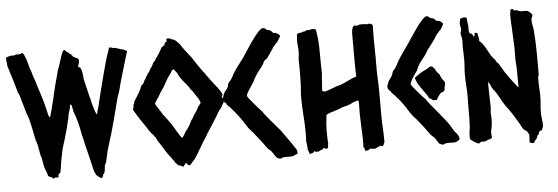

<svg xmlns="http://www.w3.org/2000/svg" viewBox="-51 -911 3260 1121"><g transform="rotate(-5 1579.5 -350.5)"><path d="M629.9 -719.7Q633.8 -712.9 640.1 -713.9Q646.5 -714.8 653.3 -712.9L664.1 -709Q669.9 -708 672.9 -706.5Q675.8 -705.1 678.7 -703.1Q688.5 -704.1 701.7 -697.8Q714.8 -691.4 716.8 -688.5Q705.1 -647.5 692.9 -608.9Q680.7 -570.3 669.9 -531.2Q667 -522.5 663.6 -509.3Q660.2 -496.1 656.7 -481.9Q653.3 -467.8 649.4 -455.6Q645.5 -443.4 642.6 -436.5L637.7 -421.9Q620.1 -351.6 601.6 -282.7Q583 -213.9 560.5 -143.6Q552.7 -121.1 548.3 -97.2Q543.9 -73.2 537.1 -49.8Q529.3 -38.1 528.8 -29.3Q528.3 -20.5 527.3 -11.7Q526.4 -2.9 523.9 4.9Q521.5 12.7 515.6 15.6Q515.6 23.4 512.2 27.3Q508.8 31.2 506.8 36.1Q499 36.1 490.7 29.3Q482.4 22.5 475.6 16.6Q470.7 8.8 466.8 -0.5Q462.9 -9.8 460.9 -18.6Q452.1 -58.6 442.4 -97.7Q432.6 -136.7 422.9 -175.8Q422.9 -178.7 421.4 -185.5Q419.9 -192.4 418 -200.2Q416 -208 414.6 -213.9Q413.1 -219.7 412.1 -221.7Q406.2 -258.8 397 -295.4Q387.7 -332 374 -366.2Q374 -372.1 372.1 -377.9Q370.1 -383.8 370.1 -389.6Q368.2 -393.6 367.2 -399.4Q366.2 -405.3 362.3 -407.2Q357.4 -407.2 356.9 -401.4Q356.4 -395.5 356.4 -390.6Q349.6 -368.2 345.7 -353.5Q341.8 -338.9 340.8 -324.2Q335 -313.5 335 -298.8Q332 -293.9 331.1 -287.1Q330.1 -280.3 328.1 -274.4Q311.5 -211.9 293 -155.3Q291 -148.4 290 -141.1Q289.1 -133.8 287.1 -126Q281.2 -100.6 277.3 -76.2Q273.4 -51.8 269.5 -26.4Q267.6 -17.6 265.6 -14.6Q263.7 -11.7 261.7 -10.7Q259.8 -9.8 258.3 -9.3Q256.8 -8.8 256.8 -5.9Q252 2 253.9 3.9Q255.9 5.9 255.9 7.8Q255.9 9.8 250.5 10.3Q245.1 10.7 243.2 10.7Q235.4 7.8 231 11.7Q226.6 15.6 223.6 15.6Q220.7 10.7 216.8 7.3Q212.9 3.9 210.9 5.9Q201.2 1 198.7 0Q196.3 -1 194.3 -2.9Q192.4 -15.6 187 -27.8Q181.6 -40 177.7 -51.8Q173.8 -65.4 171.9 -79.6Q169.9 -93.8 167 -108.4Q165 -115.2 161.6 -125Q158.2 -134.8 158.2 -140.6Q156.2 -152.3 155.8 -156.2Q155.3 -160.2 153.3 -163.1Q153.3 -178.7 146.5 -198.7Q139.6 -218.8 136.7 -235.4Q126 -292 113.3 -342.8Q111.3 -350.6 108.4 -357.4Q105.5 -364.3 102.5 -372.1Q97.7 -386.7 93.8 -401.9Q89.8 -417 85 -432.6Q81.1 -445.3 77.6 -457.5Q74.2 -469.7 70.3 -483.4Q68.4 -489.3 65.4 -495.1Q62.5 -501 59.6 -507.8Q55.7 -521.5 52.7 -533.7Q49.8 -545.9 45.9 -557.6Q38.1 -584 29.8 -609.9Q21.5 -635.7 13.7 -662.1Q13.7 -668.9 12.7 -672.4Q11.7 -675.8 12.7 -680.7Q10.7 -684.6 10.3 -689.5Q9.8 -694.3 9.8 -699.2V-712.9Q14.6 -714.8 25.4 -718.3Q36.1 -721.7 41 -721.7Q53.7 -720.7 59.6 -721.7Q65.4 -722.7 69.3 -726.6Q72.3 -726.6 74.7 -725.6Q77.1 -724.6 80.1 -724.6Q91.8 -727.5 93.8 -725.6Q97.7 -726.6 99.6 -729Q101.6 -731.4 106.4 -731.4Q108.4 -731.4 111.3 -726.6Q114.3 -721.7 116.2 -719.7Q118.2 -714.8 120.1 -710.4Q122.1 -706.1 124 -701.2Q129.9 -686.5 134.3 -668Q138.7 -649.4 144.5 -632.8Q149.4 -622.1 152.3 -609.9Q155.3 -597.7 159.2 -585.9Q161.1 -581.1 163.1 -576.2Q165 -571.3 167 -566.4Q169.9 -554.7 173.3 -544.4Q176.8 -534.2 179.7 -523.4Q191.4 -489.3 201.7 -454.6Q211.9 -419.9 219.7 -385.7Q221.7 -376 224.6 -363.3Q227.5 -350.6 233.4 -342.8Q237.3 -345.7 238.8 -353.5Q240.2 -361.3 242.2 -366.2Q244.1 -372.1 245.6 -377.9Q247.1 -383.8 249 -389.6Q252 -403.3 254.9 -415.5Q257.8 -427.7 261.7 -440.4Q266.6 -461.9 271.5 -483.9Q276.4 -505.9 282.2 -528.3Q286.1 -542 290 -556.6Q293.9 -571.3 297.9 -585Q299.8 -591.8 301.3 -598.6Q302.7 -605.5 304.7 -613.3Q307.6 -621.1 311 -628.9Q314.5 -636.7 316.4 -644.5Q323.2 -664.1 329.1 -684.1Q335 -704.1 343.8 -721.7Q345.7 -723.6 347.7 -725.1Q349.6 -726.6 352.5 -728.5Q361.3 -720.7 364.3 -716.3Q367.2 -711.9 374 -711.9Q377.9 -709 379.4 -704.6Q380.9 -700.2 386.7 -701.2Q389.6 -699.2 391.1 -695.8Q392.6 -692.4 396.5 -690.4Q400.4 -681.6 401.4 -682.6Q402.3 -683.6 405.3 -682.6Q407.2 -679.7 416.5 -675.8Q425.8 -671.9 429.7 -669.9Q429.7 -666 431.2 -663.1Q432.6 -660.2 432.6 -656.2Q432.6 -651.4 429.2 -639.6Q425.8 -627.9 423.8 -621.1Q428.7 -619.1 430.7 -619.6Q432.6 -620.1 434.6 -620.1Q444.3 -603.5 446.8 -583.5Q449.2 -563.5 451.2 -546.9Q453.1 -539.1 454.6 -531.7Q456.1 -524.4 458 -516.6Q462.9 -497.1 467.3 -478Q471.7 -459 476.6 -439.5Q476.6 -434.6 480.5 -428.7Q480.5 -422.9 483.9 -409.7Q487.3 -396.5 491.2 -382.3Q495.1 -368.2 500 -355.5Q504.9 -342.8 507.8 -336.9Q512.7 -339.8 513.7 -350.6Q514.6 -361.3 518.6 -366.2Q530.3 -418 543.5 -468.8Q556.6 -519.5 570.3 -572.3Q579.1 -607.4 588.4 -639.6Q597.7 -671.9 610.4 -706.1Q612.3 -710 612.3 -717.8Q624 -720.7 628.9 -715.8Z M1251 -387.7Q1249 -383.8 1247.1 -380.4Q1245.1 -377 1244.1 -373Q1248 -369.1 1251.5 -364.7Q1254.9 -360.4 1254.9 -355.5Q1254.9 -351.6 1253.4 -348.1Q1252 -344.7 1252.9 -341.8Q1249 -335 1244.6 -329.1Q1240.2 -323.2 1238.3 -316.4Q1234.4 -312.5 1231.9 -308.6Q1229.5 -304.7 1227.5 -300.8Q1222.7 -298.8 1221.2 -294.4Q1219.7 -290 1215.8 -287.1Q1214.8 -283.2 1206.1 -268.6Q1197.3 -253.9 1186.5 -237.3Q1175.8 -220.7 1166 -205.1Q1156.2 -189.5 1152.3 -184.6Q1150.4 -179.7 1147.9 -176.8Q1145.5 -173.8 1142.6 -169.9Q1140.6 -167 1139.6 -163.6Q1138.7 -160.2 1136.7 -158.2Q1134.8 -154.3 1132.3 -151.4Q1129.9 -148.4 1127.9 -143.6Q1118.2 -130.9 1108.4 -113.3Q1098.6 -95.7 1089.8 -82Q1085 -74.2 1080.6 -66.4Q1076.2 -58.6 1071.3 -50.8Q1066.4 -43 1061.5 -36.1Q1056.6 -29.3 1051.8 -21.5Q1043.9 -15.6 1038.1 -7.3Q1032.2 1 1024.4 6.8Q1011.7 6.8 1008.8 -4.9Q996.1 -7.8 996.1 -4.9Q996.1 -2 996.1 0Q992.2 2 990.7 5.9Q989.3 9.8 985.4 11.7Q977.5 9.8 972.2 5.4Q966.8 1 957 2Q953.1 -3.9 948.2 -8.3Q943.4 -12.7 939.5 -17.6Q937.5 -23.4 934.1 -27.3Q930.7 -31.2 927.7 -35.2Q924.8 -40 921.9 -43.9Q918.9 -47.9 916 -51.8Q909.2 -60.5 902.8 -68.8Q896.5 -77.1 891.6 -85.9Q883.8 -97.7 876.5 -109.9Q869.1 -122.1 861.3 -133.8Q857.4 -139.6 853.5 -145.5Q849.6 -151.4 846.7 -157.2Q844.7 -162.1 841.3 -168.9Q837.9 -175.8 833 -177.7Q831.1 -185.5 826.2 -189.5Q821.3 -193.4 816.4 -199.2Q809.6 -207 803.7 -216.3Q797.9 -225.6 792 -235.4Q772.5 -262.7 755.4 -289.1Q738.3 -315.4 721.7 -343.8Q726.6 -359.4 726.6 -367.2Q726.6 -375 731.4 -379.9Q731.4 -383.8 733.4 -391.6Q746.1 -413.1 757.8 -430.7Q768.6 -447.3 772.9 -458Q777.3 -468.8 782.2 -480.5Q787.1 -483.4 790 -487.8Q793 -492.2 797.9 -496.1Q799.8 -506.8 806.6 -514.2Q813.5 -521.5 815.4 -532.2Q824.2 -539.1 825.2 -547.9Q837.9 -556.6 840.8 -571.3Q848.6 -579.1 854 -588.9Q859.4 -598.6 864.3 -609.4Q876 -619.1 882.8 -634.8Q888.7 -638.7 891.6 -645.5Q894.5 -652.3 899.4 -657.2Q907.2 -669.9 911.6 -678.2Q916 -686.5 920.9 -695.3Q927.7 -695.3 929.7 -700.2Q931.6 -705.1 937.5 -704.1Q937.5 -712.9 942.4 -719.7Q944.3 -720.7 948.2 -722.2Q952.1 -723.6 952.1 -725.6Q950.2 -737.3 953.1 -739.3Q956.1 -741.2 958 -743.2Q968.8 -741.2 972.7 -740.2Q976.6 -739.3 985.4 -733.4Q995.1 -733.4 999 -729.5Q1002.9 -725.6 1007.8 -723.6Q1011.7 -719.7 1014.2 -715.8Q1016.6 -711.9 1021.5 -710Q1029.3 -699.2 1038.1 -686.5Q1046.9 -673.8 1054.7 -663.1Q1065.4 -648.4 1076.7 -635.3Q1087.9 -622.1 1097.7 -606.4Q1100.6 -601.6 1108.4 -589.4Q1116.2 -577.1 1126 -563.5Q1135.7 -549.8 1143.6 -538.6Q1151.4 -527.3 1154.3 -525.4Q1157.2 -520.5 1167 -506.8Q1176.8 -493.2 1188 -478Q1199.2 -462.9 1210 -449.2Q1220.7 -435.5 1224.6 -431.6Q1235.4 -417 1240.7 -407.7Q1246.1 -398.4 1251 -387.7ZM1027.3 -204.1Q1038.1 -218.8 1043.9 -230.5Q1049.8 -242.2 1055.7 -253.9Q1065.4 -265.6 1067.4 -270.5Q1069.3 -275.4 1072.3 -280.3Q1080.1 -292 1088.4 -303.7Q1096.7 -315.4 1101.6 -329.1Q1107.4 -333 1110.4 -338.9Q1113.3 -344.7 1119.1 -349.6Q1113.3 -370.1 1105.5 -381.3Q1097.7 -392.6 1089.8 -403.3Q1086.9 -408.2 1084 -413.1Q1081.1 -418 1078.1 -422.9Q1074.2 -425.8 1071.8 -428.7Q1069.3 -431.6 1066.4 -434.6Q1064.5 -439.5 1060.5 -447.3Q1056.6 -452.1 1052.7 -456.1Q1048.8 -460 1045.9 -465.8Q1042 -469.7 1036.1 -476.6Q1030.3 -483.4 1023.9 -491.7Q1017.6 -500 1012.7 -507.3Q1007.8 -514.6 1004.9 -519.5Q1002.9 -524.4 1001.5 -527.8Q1000 -531.2 998 -535.2Q993.2 -542 988.3 -547.4Q983.4 -552.7 978.5 -559.6Q975.6 -557.6 973.1 -557.1Q970.7 -556.6 968.8 -554.7Q961.9 -542 953.6 -531.2Q945.3 -520.5 937.5 -507.8Q930.7 -496.1 923.8 -483.9Q917 -471.7 910.2 -460Q905.3 -453.1 900.9 -446.8Q896.5 -440.4 891.6 -432.6Q886.7 -425.8 883.3 -418.5Q879.9 -411.1 875 -404.3Q867.2 -394.5 862.3 -386.7Q857.4 -378.9 852.5 -368.2Q855.5 -362.3 861.8 -352.1Q868.2 -341.8 875 -331.5Q881.8 -321.3 887.2 -312.5Q892.6 -303.7 893.6 -300.8Q901.4 -293.9 906.2 -285.6Q911.1 -277.3 918.9 -269.5Q922.9 -261.7 927.7 -255.9Q932.6 -250 937.5 -243.2Q942.4 -236.3 950.2 -223.1Q958 -210 965.8 -196.3Q973.6 -182.6 981.4 -170.9Q989.3 -159.2 994.1 -156.2Q1003.9 -167 1010.3 -180.2Q1016.6 -193.4 1027.3 -204.1Z M1474.6 -266.6Q1476.6 -261.7 1489.3 -245.6Q1502 -229.5 1518.1 -210.4Q1534.2 -191.4 1549.8 -173.8Q1565.4 -156.2 1571.3 -148.4Q1589.8 -121.1 1609.4 -94.7Q1628.9 -68.4 1646.5 -40Q1651.4 -35.2 1654.3 -27.8Q1657.2 -20.5 1657.2 -12.7Q1657.2 -3.9 1652.8 -3.4Q1648.4 -2.9 1643.6 -1Q1633.8 5.9 1626 6.8Q1618.2 7.8 1613.3 7.8Q1602.5 7.8 1589.8 7.3Q1577.1 6.8 1568.4 8.8Q1565.4 9.8 1561.5 12.2Q1557.6 14.6 1555.7 14.6Q1547.9 14.6 1544.4 12.2Q1541 9.8 1535.2 7.8Q1527.3 -1 1521 -10.7Q1514.6 -20.5 1507.8 -30.3Q1502 -37.1 1495.1 -42.5Q1488.3 -47.9 1482.4 -55.7Q1466.8 -78.1 1450.7 -98.6Q1434.6 -119.1 1418 -139.6Q1410.2 -150.4 1400.9 -160.2Q1391.6 -169.9 1383.8 -179.7Q1376 -190.4 1369.1 -202.1Q1362.3 -213.9 1354.5 -224.6Q1348.6 -234.4 1337.9 -248.5Q1327.1 -262.7 1315.4 -277.3Q1303.7 -292 1291.5 -305.2Q1279.3 -318.4 1270.5 -325.2Q1270.5 -332 1266.6 -335Q1262.7 -337.9 1257.8 -341.8Q1255.9 -346.7 1252.9 -351.1Q1250 -355.5 1250 -361.3Q1250 -365.2 1251 -368.2Q1252 -371.1 1252.9 -374Q1254.9 -377.9 1255.4 -381.3Q1255.9 -384.8 1257.8 -388.7Q1262.7 -401.4 1272 -411.1Q1281.2 -420.9 1286.1 -433.6Q1287.1 -437.5 1287.1 -440.9Q1287.1 -444.3 1289.1 -448.2Q1292 -454.1 1297.9 -460Q1303.7 -465.8 1308.6 -472.7Q1313.5 -481.4 1318.4 -490.2Q1323.2 -499 1328.1 -507.8Q1341.8 -530.3 1358.4 -551.3Q1375 -572.3 1389.6 -592.8Q1403.3 -612.3 1415 -631.3Q1426.8 -650.4 1440.4 -669.9Q1447.3 -679.7 1456.1 -691.9Q1464.8 -704.1 1474.1 -715.8Q1483.4 -727.5 1493.2 -737.8Q1502.9 -748 1512.7 -752.9Q1529.3 -754.9 1534.2 -747.6Q1539.1 -740.2 1547.9 -740.2Q1561.5 -737.3 1566.4 -731.4Q1571.3 -725.6 1576.2 -720.7Q1588.9 -720.7 1597.7 -715.8Q1606.4 -710.9 1615.2 -701.2Q1611.3 -690.4 1605 -681.6Q1598.6 -672.9 1593.8 -663.1Q1585.9 -660.2 1582.5 -653.3Q1579.1 -646.5 1572.3 -641.6Q1561.5 -625 1550.8 -608.9Q1540 -592.8 1529.3 -578.1Q1524.4 -572.3 1518.1 -568.8Q1511.7 -565.4 1507.8 -558.6Q1505.9 -555.7 1504.9 -552.2Q1503.9 -548.8 1502 -545.9Q1490.2 -527.3 1475.6 -509.8Q1460.9 -492.2 1450.2 -472.7Q1445.3 -465.8 1442.4 -458.5Q1439.5 -451.2 1435.5 -444.3Q1431.6 -438.5 1424.3 -427.7Q1417 -417 1409.7 -405.8Q1402.3 -394.5 1397 -384.3Q1391.6 -374 1391.6 -367.2Q1392.6 -362.3 1404.3 -347.7Q1416 -333 1430.2 -316.4Q1444.3 -299.8 1457.5 -285.2Q1470.7 -270.5 1474.6 -266.6Z M2123 -722.7Q2134.8 -725.6 2139.6 -725.1Q2144.5 -724.6 2149.4 -723.6Q2155.3 -719.7 2159.2 -713.9Q2159.2 -693.4 2158.7 -673.3Q2158.2 -653.3 2158.2 -632.8Q2158.2 -595.7 2159.2 -558.6Q2160.2 -521.5 2159.2 -484.4Q2161.1 -475.6 2160.2 -474.6Q2159.2 -473.6 2159.2 -471.7Q2159.2 -434.6 2161.1 -398.4Q2163.1 -362.3 2163.1 -325.2V-195.3Q2163.1 -153.3 2165.5 -112.3Q2168 -71.3 2168 -30.3Q2168 -26.4 2163.1 -19.5Q2161.1 -11.7 2157.2 -6.8Q2148.4 -5.9 2140.6 -9.8Q2136.7 -9.8 2135.3 -7.3Q2133.8 -4.9 2130.9 -2.9Q2123 -2.9 2118.2 1Q2113.3 4.9 2106.4 4.9Q2100.6 4.9 2095.2 3.4Q2089.8 2 2083 2Q2081.1 2 2077.1 5.4Q2073.2 8.8 2071.3 9.8Q2066.4 9.8 2062.5 11.2Q2058.6 12.7 2053.7 12.7Q2048.8 8.8 2049.3 1Q2049.8 -6.8 2043 -8.8Q2043 -13.7 2043.5 -19.5Q2043.9 -25.4 2043.9 -31.2Q2043.9 -69.3 2042 -107.9Q2040 -146.5 2039.1 -184.6Q2038.1 -201.2 2038.6 -217.3Q2039.1 -233.4 2039.1 -250Q2039.1 -258.8 2039.1 -267.6Q2039.1 -276.4 2037.1 -284.2Q2031.2 -285.2 2026.9 -282.7Q2022.5 -280.3 2017.6 -280.3Q1997.1 -273.4 1990.2 -266.6Q1984.4 -266.6 1980.5 -264.6Q1976.6 -262.7 1971.7 -260.7Q1963.9 -258.8 1956.5 -257.3Q1949.2 -255.9 1941.4 -252.9Q1936.5 -251 1931.6 -249Q1926.8 -247.1 1921.9 -245.1Q1911.1 -241.2 1900.4 -237.8Q1889.6 -234.4 1878.9 -230.5Q1868.2 -228.5 1860.4 -224.6Q1852.5 -220.7 1844.7 -216.8Q1837.9 -170.9 1837.4 -129.4Q1836.9 -87.9 1839.8 -46.9Q1837.9 -41 1837.9 -33.7Q1837.9 -26.4 1835 -21.5Q1824.2 -18.6 1820.8 -21Q1817.4 -23.4 1813.5 -25.4Q1809.6 -24.4 1807.1 -21.5Q1804.7 -18.6 1802.7 -16.6Q1794.9 -16.6 1790.5 -13.2Q1786.1 -9.8 1782.2 -7.8Q1779.3 -6.8 1776.4 -7.8Q1773.4 -8.8 1769.5 -6.8Q1759.8 -6.8 1760.3 -9.3Q1760.7 -11.7 1757.8 -11.7Q1753.9 -11.7 1752.4 -8.3Q1751 -4.9 1747.1 -2.9Q1743.2 -1 1738.3 -0.5Q1733.4 0 1728.5 2Q1723.6 -2.9 1723.6 -8.8Q1723.6 -14.6 1718.8 -19.5Q1716.8 -33.2 1716.3 -46.4Q1715.8 -59.6 1712.9 -73.2Q1714.8 -100.6 1714.4 -117.2Q1713.9 -133.8 1713.9 -151.4Q1713.9 -167 1712.9 -182.6Q1711.9 -198.2 1710.9 -213.9Q1709 -242.2 1707.5 -271.5Q1706.1 -300.8 1706.1 -330.1Q1706.1 -354.5 1708.5 -377.9Q1710.9 -401.4 1710.9 -425.8Q1710.9 -442.4 1711.4 -458.5Q1711.9 -474.6 1711.9 -491.2Q1711.9 -504.9 1711.4 -518.1Q1710.9 -531.2 1710.9 -543.9Q1710.9 -558.6 1712.9 -572.8Q1714.8 -586.9 1714.8 -600.6Q1714.8 -617.2 1712.9 -633.3Q1710.9 -649.4 1710.9 -666Q1710.9 -670.9 1711.9 -675.3Q1712.9 -679.7 1712.9 -684.6Q1711.9 -695.3 1713.9 -697.8Q1715.8 -700.2 1717.8 -704.1Q1722.7 -705.1 1728.5 -707Q1734.4 -709 1739.3 -707Q1745.1 -712.9 1755.4 -712.9Q1765.6 -712.9 1770.5 -719.7Q1777.3 -718.8 1779.8 -719.2Q1782.2 -719.7 1784.2 -719.7Q1793 -717.8 1793.5 -720.2Q1793.9 -722.7 1796.9 -722.7Q1801.8 -722.7 1812 -722.2Q1822.3 -721.7 1826.2 -717.8Q1835.9 -666 1836.9 -612.3Q1837.9 -558.6 1837.9 -505.9Q1837.9 -492.2 1838.9 -478Q1839.8 -463.9 1837.9 -450.2Q1837.9 -444.3 1836.9 -439Q1835.9 -433.6 1835.9 -427.7Q1835.9 -411.1 1834 -393.1Q1832 -375 1832 -358.4Q1843.8 -351.6 1852.1 -354Q1860.4 -356.4 1868.2 -359.4Q1877.9 -362.3 1886.2 -365.7Q1894.5 -369.1 1903.3 -372.1Q1911.1 -376 1920.4 -378.4Q1929.7 -380.9 1937.5 -382.8Q1962.9 -391.6 1987.3 -404.3Q2011.7 -417 2037.1 -424.8Q2035.2 -478.5 2035.2 -531.7Q2035.2 -585 2035.2 -637.7Q2035.2 -652.3 2035.2 -668Q2035.2 -683.6 2037.1 -698.2Q2038.1 -702.1 2039.6 -704.6Q2041 -707 2041 -711.9Q2043.9 -716.8 2047.9 -718.8Q2051.8 -720.7 2053.7 -724.6Q2055.7 -722.7 2058.1 -721.2Q2060.5 -719.7 2063.5 -718.8Q2071.3 -720.7 2072.8 -721.7Q2074.2 -722.7 2076.2 -723.6Q2081.1 -725.6 2088.9 -725.6Q2096.7 -725.6 2101.6 -725.6H2113.3Z M2430.7 -255.9Q2432.6 -251 2444.8 -235.4Q2457 -219.7 2472.7 -201.2Q2488.3 -182.6 2502.4 -165.5Q2516.6 -148.4 2522.5 -140.6Q2533.2 -127 2543.5 -113.8Q2553.7 -100.6 2562.5 -85.9L2580.1 -56.6Q2587.9 -46.9 2594.2 -40Q2600.6 -33.2 2604.5 -21.5Q2606.4 -13.7 2606.4 -10.7Q2606.4 -3.9 2601.6 -1Q2593.8 -1 2593.3 1.5Q2592.8 3.9 2588.9 5.9Q2585 7.8 2576.7 8.3Q2568.4 8.8 2563.5 8.8Q2554.7 8.8 2541.5 8.3Q2528.3 7.8 2520.5 10.7Q2518.6 11.7 2514.6 13.7Q2510.7 15.6 2508.8 15.6Q2501 15.6 2497.6 13.2Q2494.1 10.7 2488.3 9.8Q2480.5 1 2475.1 -8.3Q2469.7 -17.6 2462.9 -27.3Q2456.1 -34.2 2449.2 -39.6Q2442.4 -44.9 2437.5 -51.8Q2422.9 -73.2 2407.2 -93.8Q2391.6 -114.3 2375 -133.8Q2367.2 -144.5 2358.4 -153.3Q2349.6 -162.1 2341.8 -172.9Q2334 -182.6 2327.1 -193.8Q2320.3 -205.1 2313.5 -215.8Q2307.6 -224.6 2297.9 -238.8Q2288.1 -252.9 2276.4 -267.1Q2264.6 -281.2 2252.9 -293.9Q2241.2 -306.6 2233.4 -313.5Q2232.4 -319.3 2228.5 -322.8Q2224.6 -326.2 2219.7 -329.1Q2217.8 -334 2215.3 -338.4Q2212.9 -342.8 2212.9 -347.7Q2212.9 -354.5 2215.8 -360.4Q2217.8 -364.3 2218.3 -367.7Q2218.8 -371.1 2220.7 -375Q2225.6 -385.7 2233.9 -396Q2242.2 -406.2 2247.1 -418Q2249 -420.9 2249 -424.3Q2249 -427.7 2251 -430.7Q2252.9 -438.5 2259.3 -443.8Q2265.6 -449.2 2269.5 -456.1Q2274.4 -463.9 2278.8 -472.2Q2283.2 -480.5 2288.1 -490.2Q2302.7 -514.6 2318.8 -537.6Q2335 -560.5 2351.6 -584Q2364.3 -603.5 2376.5 -621.6Q2388.7 -639.6 2401.4 -658.2Q2408.2 -667 2416 -678.7Q2423.8 -690.4 2433.1 -702.1Q2442.4 -713.9 2452.1 -723.6Q2461.9 -733.4 2471.7 -739.3Q2486.3 -740.2 2491.2 -732.9Q2496.1 -725.6 2505.9 -725.6Q2518.6 -722.7 2522.5 -717.8Q2526.4 -712.9 2531.2 -708Q2544.9 -708 2553.2 -703.1Q2561.5 -698.2 2569.3 -688.5Q2566.4 -677.7 2560.5 -669.4Q2554.7 -661.1 2549.8 -652.3Q2542 -648.4 2538.6 -641.6Q2535.2 -634.8 2528.3 -630.9Q2518.6 -614.3 2507.8 -599.1Q2497.1 -584 2486.3 -569.3Q2480.5 -560.5 2474.1 -553.7Q2467.8 -546.9 2462.9 -539.1Q2460.9 -536.1 2459.5 -532.7Q2458 -529.3 2456.1 -526.4Q2444.3 -507.8 2430.7 -491.7Q2417 -475.6 2405.3 -456.1Q2401.4 -449.2 2398.9 -441.9Q2396.5 -434.6 2392.6 -427.7Q2388.7 -421.9 2381.3 -412.1Q2374 -402.3 2367.2 -391.1Q2360.4 -379.9 2355 -369.6Q2349.6 -359.4 2349.6 -352.5Q2350.6 -347.7 2361.8 -333.5Q2373 -319.3 2387.2 -303.2Q2401.4 -287.1 2414.1 -272.9Q2426.8 -258.8 2430.7 -255.9ZM2495.1 -433.6Q2502 -418.9 2509.8 -408.2Q2512.7 -404.3 2516.6 -401.4Q2520.5 -398.4 2522.5 -393.6Q2524.4 -391.6 2526.4 -385.3Q2528.3 -378.9 2530.3 -376Q2533.2 -368.2 2542 -358.4Q2550.8 -348.6 2550.8 -340.8Q2550.8 -335.9 2548.8 -330.1Q2546.9 -324.2 2545.9 -319.3Q2544.9 -313.5 2544.9 -307.1Q2544.9 -300.8 2541 -295.9Q2536.1 -291 2530.3 -290Q2524.4 -289.1 2519.5 -285.2Q2517.6 -283.2 2513.7 -278.3Q2509.8 -273.4 2505.9 -267.6Q2502 -261.7 2498.5 -256.3Q2495.1 -251 2495.1 -248Q2483.4 -247.1 2480 -247.6Q2476.6 -248 2472.7 -247.1Q2467.8 -252 2462.4 -255.4Q2457 -258.8 2449.2 -261.7Q2447.3 -269.5 2440.4 -279.8Q2433.6 -290 2428.7 -296.9L2421.9 -305.7Q2407.2 -326.2 2395 -345.2Q2382.8 -364.3 2377 -387.7Q2395.5 -401.4 2405.8 -408.2Q2416 -415 2427.7 -420.9Q2439.5 -426.8 2450.7 -432.1Q2461.9 -437.5 2471.7 -445.3Q2479.5 -445.3 2482.4 -444.3Q2485.4 -443.4 2486.3 -442.4Q2487.3 -441.4 2488.8 -439Q2490.2 -436.5 2495.1 -433.6Z M2986.3 -728.5Q3002 -730.5 3010.3 -726.1Q3018.6 -721.7 3027.3 -720.7Q3032.2 -719.7 3037.6 -720.2Q3043 -720.7 3048.8 -720.7Q3061.5 -720.7 3068.8 -717.8Q3076.2 -714.8 3084 -705.1Q3085.9 -703.1 3089.4 -699.7Q3092.8 -696.3 3092.8 -693.4Q3092.8 -685.5 3088.9 -679.7Q3085 -673.8 3085 -663.1Q3085 -646.5 3088.9 -630.4Q3092.8 -614.3 3093.8 -597.7Q3098.6 -537.1 3099.1 -476.1Q3099.6 -415 3099.6 -355.5Q3099.6 -347.7 3099.1 -341.3Q3098.6 -335 3094.7 -330.1V-317.4Q3093.8 -292 3095.7 -266.1Q3097.7 -240.2 3097.7 -214.8Q3097.7 -192.4 3095.2 -169.9Q3092.8 -147.5 3092.8 -124Q3092.8 -102.5 3095.7 -82Q3098.6 -61.5 3098.6 -40Q3093.8 -31.2 3092.8 -26.4Q3091.8 -21.5 3088.9 -17.6Q3085.9 -15.6 3082.5 -16.6Q3079.1 -17.6 3077.1 -14.6Q3072.3 -8.8 3070.3 -1Q3068.4 6.8 3060.5 11.7Q3058.6 25.4 3050.3 32.7Q3042 40 3038.1 51.8Q3026.4 52.7 3022 50.8Q3017.6 48.8 3012.7 46.9Q3011.7 30.3 3013.2 22.9Q3014.6 15.6 3014.6 7.8Q3014.6 -2 3009.8 -6.8Q3004.9 -11.7 3002.9 -19.5Q2992.2 -26.4 2988.3 -28.8Q2984.4 -31.2 2981.4 -35.2Q2975.6 -43 2971.7 -51.8Q2967.8 -60.5 2962.9 -68.4Q2949.2 -90.8 2935.1 -114.3Q2920.9 -137.7 2904.3 -160.2Q2901.4 -165 2897.5 -168.9Q2893.6 -172.9 2890.6 -177.7Q2874 -204.1 2859.4 -231.4Q2844.7 -258.8 2825.2 -283.2Q2817.4 -293 2813.5 -305.2Q2809.6 -317.4 2801.8 -326.2Q2800.8 -321.3 2800.8 -315.4Q2800.8 -309.6 2800.8 -304.7Q2800.8 -271.5 2802.2 -238.8Q2803.7 -206.1 2803.7 -172.9Q2803.7 -166 2802.2 -160.6Q2800.8 -155.3 2800.8 -148.4Q2800.8 -138.7 2801.8 -129.9Q2802.7 -121.1 2802.7 -112.3Q2802.7 -101.6 2802.2 -91.8Q2801.8 -82 2800.8 -72.3Q2798.8 -59.6 2795.9 -48.3Q2793 -37.1 2793 -25.4Q2793 -18.6 2794.4 -12.7Q2795.9 -6.8 2795.9 -2Q2789.1 8.8 2778.8 8.8Q2768.6 8.8 2761.7 16.6Q2755.9 15.6 2752.4 17.6Q2749 19.5 2746.1 19.5Q2742.2 19.5 2739.7 18.6Q2737.3 17.6 2734.4 17.6Q2729.5 17.6 2724.6 22.5Q2719.7 27.3 2714.8 27.3Q2711.9 27.3 2704.6 23.4Q2697.3 19.5 2689 14.2Q2680.7 8.8 2673.8 3.4Q2667 -2 2667 -4.9Q2666 -9.8 2666 -18.6Q2666 -30.3 2667.5 -41.5Q2668.9 -52.7 2670.9 -64.5Q2673.8 -97.7 2673.8 -130.4Q2673.8 -163.1 2673.8 -196.3Q2673.8 -210 2674.3 -223.6Q2674.8 -237.3 2674.8 -251Q2674.8 -283.2 2672.4 -315.9Q2669.9 -348.6 2669.9 -380.9Q2669.9 -403.3 2671.9 -425.3Q2673.8 -447.3 2673.8 -468.8Q2673.8 -485.4 2672.9 -501Q2671.9 -516.6 2671.9 -533.2Q2670.9 -543.9 2671.9 -556.2Q2672.9 -568.4 2672.9 -579.1Q2672.9 -591.8 2669.4 -603Q2666 -614.3 2666 -624Q2666 -629.9 2668.5 -635.3Q2670.9 -640.6 2670.9 -646.5Q2670.9 -654.3 2668.5 -662.1Q2666 -669.9 2666 -677.7Q2666 -685.5 2668 -692.4Q2669.9 -699.2 2669.9 -707Q2683.6 -713.9 2694.3 -713.9Q2705.1 -713.9 2710 -706.1Q2710 -688.5 2711.9 -679.2Q2713.9 -669.9 2714.8 -660.2Q2714.8 -654.3 2714.4 -646.5Q2713.9 -638.7 2714.8 -631.3Q2715.8 -624 2719.2 -619.1Q2722.7 -614.3 2731.4 -614.3Q2733.4 -609.4 2736.3 -605.5Q2739.3 -601.6 2740.2 -595.7Q2746.1 -599.6 2747.1 -606.4Q2748 -613.3 2747.1 -619.1Q2752 -617.2 2755.9 -617.7Q2759.8 -618.2 2763.7 -616.2Q2765.6 -602.5 2768.6 -592.3Q2771.5 -582 2770.5 -568.4Q2790 -553.7 2804.2 -526.9Q2818.4 -500 2831.1 -478.5Q2837.9 -467.8 2847.2 -458.5Q2856.4 -449.2 2861.3 -436.5Q2869.1 -431.6 2874 -423.8Q2878.9 -416 2882.8 -408.2Q2902.3 -374 2925.8 -341.8Q2949.2 -309.6 2974.6 -278.3Q2975.6 -285.2 2975.6 -291.5Q2975.6 -297.9 2975.6 -304.7L2974.6 -392.6Q2974.6 -400.4 2974.1 -407.2Q2973.6 -414.1 2972.7 -421.9Q2970.7 -447.3 2971.7 -471.7Q2972.7 -496.1 2971.7 -521.5Q2969.7 -547.9 2969.2 -575.2Q2968.8 -602.5 2966.8 -629.9Q2965.8 -646.5 2964.8 -663.1Q2963.9 -679.7 2963.9 -696.3Q2963.9 -716.8 2967.8 -733.4Q2969.7 -735.4 2972.2 -736.8Q2974.6 -738.3 2978.5 -738.3Q2984.4 -738.3 2986.3 -728.5Z"/></g></svg>

Font: Caesar Dressing
Style: Regular
Weight: 400
Designer: Dathan Boardman
Foundry: Open Window
Version: Version 1.000